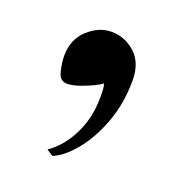

<svg xmlns="http://www.w3.org/2000/svg" viewBox="-66 -186 358 389"><g transform="rotate(20 113.0 8.5)"><path d="M186.5 -51.8Q186.5 -89.8 164.1 -109.9Q141.6 -129.9 113.3 -129.9Q85.9 -129.9 62.5 -108.4Q39.1 -86.9 39.1 -51.8Q39.1 -37.1 43.5 -18.6Q47.9 0 63.5 0Q74.2 0 88.9 -4.9Q103.5 -9.8 116.7 -16.1Q129.9 -22.5 133.8 -26.4Q135.7 -22.5 136.2 -16.6Q136.7 -10.7 136.7 3.9Q136.7 46.9 119.1 82.5Q101.6 118.2 72.3 138.7L85.9 147.5Q108.4 138.7 131.8 110.4Q155.3 82 170.9 40Q186.5 -2 186.5 -51.8Z"/></g></svg>

Font: Namkio Khamti
Style: Regular
Weight: 400
Designer: Debbi Hosken
Foundry: SIL International
Version: Version 3.917